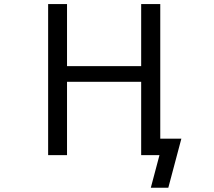

<svg xmlns="http://www.w3.org/2000/svg" viewBox="-20 -752 1040 933"><path d="M305.7 -732.4V-430.7H666V-732.4H758.8V-78.1H861.3L797.9 160.2H712.9L754.9 2H752H712.9H666V-354.5H305.7V2H213.9V-732.4Z"/></svg>

Font: GenEi Gothic M Regular
Style: Regular
Weight: 400
Designer: o_tamon (Modified); [Source Han Sans]
Ryoko NISHIZUKA  (kana & ideographs); Paul D. Hunt (Latin, Greek & Cyrillic); Wenl
Version: Version 1.1a;Original Version 1.004